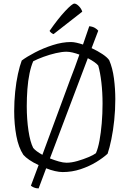

<svg xmlns="http://www.w3.org/2000/svg" viewBox="-20 -958 722 1069"><path d="M195 91Q180 91 169 86Q158 81 152 76L195 -39Q166 -52 143.5 -67.5Q121 -83 110 -96Q83 -137 71 -201.5Q59 -266 59 -339Q59 -393 64.5 -447Q70 -501 80 -546.5Q90 -592 101 -621Q129 -642 175 -666Q221 -690 274 -707Q327 -724 375 -724Q389 -724 406.5 -720Q424 -716 442 -710Q464 -772 477 -812Q496 -810 508.5 -802.5Q521 -795 527 -787L490 -690Q523 -675 550 -657Q577 -639 588 -623Q607 -579 614.5 -521Q622 -463 622 -406Q622 -346 616 -288.5Q610 -231 600 -182.5Q590 -134 579 -102Q554 -79 515.5 -55.5Q477 -32 429 -16Q381 0 329 0Q310 0 286 -5.5Q262 -11 237 -21ZM165 -134Q180 -116 216 -96L370 -513Q384 -548 397 -584Q410 -620 422 -654Q403 -661 384.5 -665.5Q366 -670 350 -670Q325 -670 290.5 -662Q256 -654 222 -641.5Q188 -629 165 -617Q153 -590 144.5 -549.5Q136 -509 132.5 -461.5Q129 -414 129 -367Q129 -294 138.5 -230.5Q148 -167 165 -134ZM351 -52Q378 -52 411 -61.5Q444 -71 472.5 -83Q501 -95 514 -105Q526 -132 534 -175.5Q542 -219 546.5 -272Q551 -325 551 -381Q551 -443 544.5 -499Q538 -555 527 -593Q513 -611 469 -634L258 -76Q283 -66 307.5 -59Q332 -52 351 -52ZM278 -768Q270 -771 264 -776.5Q258 -782 256 -786Q304 -855 343 -896.5Q382 -938 394 -938Q405 -938 419 -924Q433 -910 438 -893Z"/></svg>

Font: Texturina 72pt ExtraLight
Style: Regular
Weight: 200
Designer: Guillermo Torres Carreño
Foundry: Omnibus-Type
Version: Version 1.002; ttfautohint (v1.8.3)